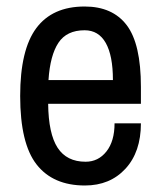

<svg xmlns="http://www.w3.org/2000/svg" viewBox="-20 -558 496 590"><path d="M241 12Q143 12 92.5 -52.5Q42 -117 42 -263Q42 -405 91.5 -471.5Q141 -538 240 -538Q326 -538 369.5 -480.5Q413 -423 413 -291V-239H128Q129 -147 157 -104Q185 -61 243 -61Q282 -61 307 -92.5Q332 -124 332 -179H413Q413 -91 365.5 -39.5Q318 12 241 12ZM129 -312H327Q327 -387 305 -426Q283 -465 240 -465Q185 -465 159.5 -426.5Q134 -388 129 -312Z"/></svg>

Font: Archivo Narrow
Style: Regular
Weight: 400
Designer: Hector Gatti
Foundry: Omnibus-Type
Version: Version 3.002